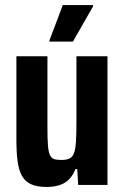

<svg xmlns="http://www.w3.org/2000/svg" viewBox="-20 -733 494 761"><path d="M165 8Q126 8 102.5 -3Q79 -14 66.5 -37Q54 -60 49.5 -95.5Q45 -131 45 -179V-510H168V-227Q168 -183 170 -157Q172 -131 178 -118.5Q184 -106 194.5 -102.5Q205 -99 224 -99Q243 -99 255 -104.5Q267 -110 273 -125.5Q279 -141 281 -170.5Q283 -200 283 -247V-510H406V0H290L286 -63H279Q270 -39 254.5 -23Q239 -7 216.5 0.5Q194 8 165 8ZM176 -568V-573L229 -713H349V-708L269 -568Z"/></svg>

Font: Saira Condensed
Style: Bold
Weight: 700
Width: 3
Designer: Hector Gatti with collaboration of the Omnibus-Type team
Foundry: Omnibus-Type
Version: Version 1.101